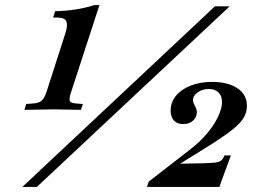

<svg xmlns="http://www.w3.org/2000/svg" viewBox="-20 -735 1005 755"><path d="M76 -303 83 -326 108 -328Q131 -329 142.5 -338Q154 -347 163 -374L237 -604Q247 -635 241 -650.5Q235 -666 205 -666H189L197 -691Q241 -692 278.5 -698Q316 -704 351 -715H371L260 -374Q251 -348 254.5 -338.5Q258 -329 281 -328L306 -326L298 -303L189 -305ZM68 0 825 -710H883L125 0ZM558 0 565 -21 730 -149Q766 -177 793.5 -209.5Q821 -242 837 -275Q853 -308 853 -334Q853 -358 839 -371.5Q825 -385 801 -385Q776 -385 757.5 -372Q739 -359 739 -341Q739 -336 740.5 -331.5Q742 -327 746 -319Q751 -311 752.5 -305Q754 -299 754 -294Q754 -274 739 -260.5Q724 -247 700 -247Q677 -247 664 -261Q651 -275 651 -300Q651 -333 672 -358.5Q693 -384 730 -398.5Q767 -413 814 -413Q876 -413 913.5 -388Q951 -363 951 -319Q951 -294 938.5 -272.5Q926 -251 895.5 -226.5Q865 -202 810 -167L667 -78L670 -91L779 -93Q808 -94 823.5 -95.5Q839 -97 847 -102Q855 -107 860 -118L863 -124H888L849 -18L843 0Z"/></svg>

Font: Baskervville SemiBold
Style: Italic
Weight: 600
Italic angle: -18°
Version: Version 1.100